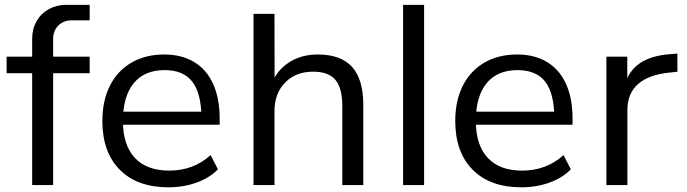

<svg xmlns="http://www.w3.org/2000/svg" viewBox="-20 -777 2885 806"><path d="M115 -469.7H7.8V-539.1H136.6L115 -508.4V-614Q115 -654.8 133.2 -687.5Q151.5 -720.1 184.1 -738.3Q216.8 -756.6 257.9 -756.6H356.4V-691.7H281.2Q247 -691.7 225.1 -670Q203.1 -648.3 203.1 -614.7V-511.1L185.5 -539.1H356.4V-469.7H203.1V0H115Z M409.7 -269.5Q409.7 -354.2 441.5 -417.3Q473.4 -480.3 532.2 -514.3Q591.1 -548.3 669.7 -548.3Q742.3 -548.3 794.9 -516.7Q847.4 -485.1 874.8 -424.5Q902.1 -363.9 902.1 -279.3V-253.4H477.4V-308.1H844L825.7 -281.1Q825.3 -384.3 787.7 -433.5Q750.1 -482.7 671.3 -482.7Q586.5 -482.7 541.3 -427.7Q496.1 -372.7 496.1 -268.9Q496.1 -168 546 -114.4Q595.8 -60.8 690.2 -60.8Q741.3 -60.8 785.4 -77.3Q829.5 -93.9 864 -126.1L894.9 -66.3Q860.7 -30.8 805.8 -10.7Q751 9.3 686.8 9.3Q556.3 9.3 483 -64.3Q409.7 -137.9 409.7 -269.5Z M1044.2 -718.8H1132.3L1132.7 -424H1119.4Q1142.3 -482.3 1193.7 -515.3Q1245.1 -548.3 1313.8 -548.3Q1410.8 -548.3 1457.9 -496.2Q1505.1 -444 1505.1 -336.7V0H1417V-331.3Q1417 -407.3 1388 -441.7Q1359 -476.1 1294.7 -476.1Q1221.6 -476.1 1176.9 -430.5Q1132.3 -385 1132.3 -310.3V0H1044.2Z M1672.1 -756.6H1760.3V0H1672.1Z M1891.1 -269.5Q1891.1 -354.2 1923 -417.3Q1954.8 -480.3 2013.7 -514.3Q2072.5 -548.3 2151.1 -548.3Q2223.8 -548.3 2276.3 -516.7Q2328.9 -485.1 2356.2 -424.5Q2383.5 -363.9 2383.5 -279.3V-253.4H1958.9V-308.1H2325.4L2307.1 -281.1Q2306.8 -384.3 2269.2 -433.5Q2231.6 -482.7 2152.7 -482.7Q2068 -482.7 2022.8 -427.7Q1977.5 -372.7 1977.5 -268.9Q1977.5 -168 2027.4 -114.4Q2077.3 -60.8 2171.6 -60.8Q2222.8 -60.8 2266.8 -77.3Q2310.9 -93.9 2345.5 -126.1L2376.3 -66.3Q2342.2 -30.8 2287.3 -10.7Q2232.4 9.3 2168.2 9.3Q2037.7 9.3 1964.4 -64.3Q1891.1 -137.9 1891.1 -269.5Z M2525.6 -539.1H2613.2V-415.2H2600.3Q2618.4 -478.8 2665.1 -510.9Q2711.8 -543 2789.6 -549.4L2823.7 -552.1V-475.8L2791.7 -472.5Q2702.5 -463.4 2658.1 -423.8Q2613.8 -384.3 2613.8 -316.5V0H2525.6Z"/></svg>

Font: Min Sans VF VF
Style: Regular
Weight: 400
Designer: Jinseong-Kim, NotoSansCJK, Nunito
Foundry: Jinseong-Kim
Version: Version 1.420;Glyphs 3.1.2 (3151)